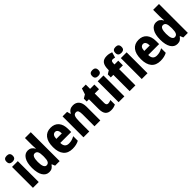

<svg xmlns="http://www.w3.org/2000/svg" viewBox="311 -2164 3571 3571"><g transform="rotate(-45 2096.0 -379.0)"><path d="M136 -768Q175 -768 196 -749Q217 -730 217 -689Q217 -648 195.5 -629.5Q174 -611 136 -611Q97 -611 75.5 -629.5Q54 -648 54 -689Q54 -731 75 -749.5Q96 -768 136 -768ZM211 -550V0H59V-550Z M483 10Q401 10 354.5 -65Q308 -140 308 -275Q308 -411 355 -485.5Q402 -560 481 -560Q525 -560 556.5 -539.5Q588 -519 610 -479H615Q612 -509 610.5 -536.5Q609 -564 609 -584V-760H762V0H642L617 -61H609Q585 -26 556.5 -8Q528 10 483 10ZM534 -115Q576 -115 594.5 -150Q613 -185 613 -260V-286Q613 -360 595 -395.5Q577 -431 534 -431Q463 -431 463 -276Q463 -194 481.5 -154.5Q500 -115 534 -115Z M1081 -559Q1183 -559 1239.5 -493.5Q1296 -428 1296 -309V-231H1009Q1010 -108 1118 -108Q1158 -108 1193 -118Q1228 -128 1268 -150V-29Q1198 10 1097 10Q979 10 918 -62.5Q857 -135 857 -272Q857 -412 915.5 -485.5Q974 -559 1081 -559ZM1085 -445Q1052 -445 1032 -419.5Q1012 -394 1010 -336H1155Q1155 -388 1136.5 -416.5Q1118 -445 1085 -445Z M1669 -560Q1745 -560 1788 -509.5Q1831 -459 1831 -360V0H1678V-315Q1678 -371 1665.5 -400Q1653 -429 1618 -429Q1573 -429 1557 -388.5Q1541 -348 1541 -256V0H1388V-550H1507L1525 -479H1533Q1575 -560 1669 -560Z M2159 -118Q2176 -118 2194.5 -123Q2213 -128 2232 -136V-18Q2206 -5 2177 2.5Q2148 10 2112 10Q2036 10 1998 -33Q1960 -76 1960 -173V-428H1901V-503L1972 -546L2010 -663H2112V-550H2225V-428H2112V-179Q2112 -118 2159 -118Z M2389 -768Q2428 -768 2449 -749Q2470 -730 2470 -689Q2470 -648 2448.5 -629.5Q2427 -611 2389 -611Q2350 -611 2328.5 -629.5Q2307 -648 2307 -689Q2307 -731 2328 -749.5Q2349 -768 2389 -768ZM2464 -550V0H2312V-550Z M2853 -428H2754V0H2602V-428H2535V-507L2603 -549V-562Q2603 -669 2641 -717Q2679 -765 2762 -765Q2796 -765 2823 -759.5Q2850 -754 2884 -741L2852 -632Q2838 -636 2824 -639Q2810 -642 2795 -642Q2773 -642 2763.5 -626Q2754 -610 2754 -572V-550H2853Z M2998 -768Q3037 -768 3058 -749Q3079 -730 3079 -689Q3079 -648 3057.5 -629.5Q3036 -611 2998 -611Q2959 -611 2937.5 -629.5Q2916 -648 2916 -689Q2916 -731 2937 -749.5Q2958 -768 2998 -768ZM3073 -550V0H2921V-550Z M3394 -559Q3496 -559 3552.5 -493.5Q3609 -428 3609 -309V-231H3322Q3323 -108 3431 -108Q3471 -108 3506 -118Q3541 -128 3581 -150V-29Q3511 10 3410 10Q3292 10 3231 -62.5Q3170 -135 3170 -272Q3170 -412 3228.5 -485.5Q3287 -559 3394 -559ZM3398 -445Q3365 -445 3345 -419.5Q3325 -394 3323 -336H3468Q3468 -388 3449.5 -416.5Q3431 -445 3398 -445Z M3855 10Q3773 10 3726.5 -65Q3680 -140 3680 -275Q3680 -411 3727 -485.5Q3774 -560 3853 -560Q3897 -560 3928.5 -539.5Q3960 -519 3982 -479H3987Q3984 -509 3982.5 -536.5Q3981 -564 3981 -584V-760H4134V0H4014L3989 -61H3981Q3957 -26 3928.5 -8Q3900 10 3855 10ZM3906 -115Q3948 -115 3966.5 -150Q3985 -185 3985 -260V-286Q3985 -360 3967 -395.5Q3949 -431 3906 -431Q3835 -431 3835 -276Q3835 -194 3853.5 -154.5Q3872 -115 3906 -115Z"/></g></svg>

Font: Noto Sans Hebrew Condensed ExtraBold
Style: Regular
Weight: 800
Width: 3
Designer: Monotype Design Team
Foundry: Monotype Imaging Inc.
Version: Version 2.004; ttfautohint (v1.8.4.7-5d5b)